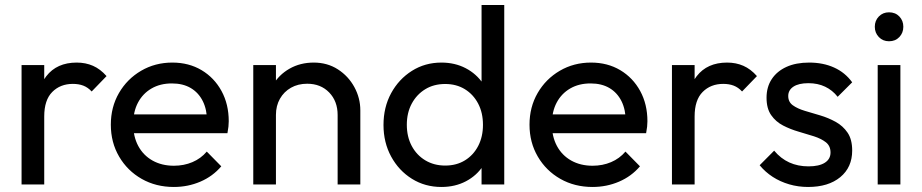

<svg xmlns="http://www.w3.org/2000/svg" viewBox="-20 -734 3670 764"><path d="M65.8 0V-475H156V0ZM156 -270.5 122.2 -286.2Q122.2 -376.5 164.2 -430.8Q206.2 -485 285.2 -485Q320.8 -485 349.9 -472.2Q379 -459.5 404 -431.2L344.8 -370Q329.8 -386.2 311.6 -393.2Q293.5 -400.2 269.8 -400.2Q220 -400.2 188 -368.1Q156 -336 156 -270.5Z M671.8 10Q600.5 10 543.8 -22.2Q487 -54.5 454 -110.9Q421 -167.2 421 -237.8Q421 -308 453.4 -363.9Q485.8 -419.8 541.5 -452.4Q597.2 -485 665.8 -485Q731.5 -485 782 -454.9Q832.5 -424.8 861.4 -372Q890.2 -319.2 890.2 -251.5Q890.2 -241.5 889 -230Q887.8 -218.5 885 -204H484.2V-278.8H837.2L804.2 -250Q803.8 -297.8 787 -331.5Q770.2 -365.2 739.2 -383.6Q708.2 -402 664 -402Q617.5 -402 582.9 -381.9Q548.2 -361.8 529.1 -325.8Q510 -289.8 510 -240.5Q510 -190.8 530.1 -153.2Q550.2 -115.8 587 -95.1Q623.8 -74.5 672 -74.5Q711.8 -74.5 745.5 -88.8Q779.2 -103 802.8 -130.8L860.5 -72.2Q826.5 -32.2 777.1 -11.1Q727.8 10 671.8 10Z M1323.5 0V-276.5Q1323.5 -331.2 1289.9 -366Q1256.2 -400.8 1202.4 -400.8Q1165.8 -400.8 1137.8 -384.9Q1109.8 -369 1093.9 -341Q1078 -313 1078 -276.8L1040.5 -297.8Q1040.5 -352 1064.9 -394.1Q1089.2 -436.2 1131.9 -460.6Q1174.6 -485 1228.5 -485Q1282.5 -485 1324.4 -458.1Q1366.2 -431.2 1390 -387.6Q1413.8 -344 1413.8 -294.5V0ZM987.8 0V-475H1078V0Z M1736.5 10Q1671.2 10 1619 -22.6Q1566.8 -55.2 1536.4 -111.1Q1506 -167 1506 -236.7Q1506 -307.3 1536.4 -363.2Q1566.8 -419 1619 -452Q1671.2 -485 1736.5 -485Q1790.2 -485 1833.1 -462.6Q1876 -440.2 1902.6 -400.5Q1929.2 -360.8 1932 -309V-166.2Q1929 -115 1903 -75.1Q1877 -35.2 1833.9 -12.6Q1790.8 10 1736.5 10ZM1751.5 -75.2Q1796.5 -75.2 1830.2 -96Q1863.8 -116.7 1882.8 -153.2Q1901.8 -189.8 1901.8 -237.2Q1901.8 -285.5 1882.6 -321.9Q1863.4 -358.4 1829.7 -379.1Q1796 -399.8 1751.5 -399.8Q1706.2 -399.8 1672.2 -379Q1638.1 -358.2 1618.4 -321.7Q1598.8 -285.2 1598.8 -237.5Q1598.8 -190 1618.3 -153.3Q1637.9 -116.6 1672.5 -95.9Q1707.1 -75.2 1751.5 -75.2ZM1986.5 0H1896.2V-127.5L1913 -243.8L1896.2 -358.5V-714H1986.5Z M2337.8 10Q2266.5 10 2209.8 -22.2Q2153 -54.5 2120 -110.9Q2087 -167.2 2087 -237.8Q2087 -308 2119.4 -363.9Q2151.8 -419.8 2207.5 -452.4Q2263.2 -485 2331.8 -485Q2397.5 -485 2448 -454.9Q2498.5 -424.8 2527.4 -372Q2556.2 -319.2 2556.2 -251.5Q2556.2 -241.5 2555 -230Q2553.8 -218.5 2551 -204H2150.2V-278.8H2503.2L2470.2 -250Q2469.8 -297.8 2453 -331.5Q2436.2 -365.2 2405.2 -383.6Q2374.2 -402 2330 -402Q2283.5 -402 2248.9 -381.9Q2214.2 -361.8 2195.1 -325.8Q2176 -289.8 2176 -240.5Q2176 -190.8 2196.1 -153.2Q2216.2 -115.8 2253 -95.1Q2289.8 -74.5 2338 -74.5Q2377.8 -74.5 2411.5 -88.8Q2445.2 -103 2468.8 -130.8L2526.5 -72.2Q2492.5 -32.2 2443.1 -11.1Q2393.8 10 2337.8 10Z M2653.8 0V-475H2744V0ZM2744 -270.5 2710.2 -286.2Q2710.2 -376.5 2752.2 -430.8Q2794.2 -485 2873.2 -485Q2908.8 -485 2937.9 -472.2Q2967 -459.5 2992 -431.2L2932.8 -370Q2917.8 -386.2 2899.6 -393.2Q2881.5 -400.2 2857.8 -400.2Q2808 -400.2 2776 -368.1Q2744 -336 2744 -270.5Z M3195.5 10Q3156.2 10 3120.4 -0.5Q3084.5 -11 3054.8 -30.2Q3025 -49.5 3002.8 -76.5L3060.5 -134.5Q3086.8 -103 3120.9 -87.5Q3155 -72 3197.2 -72Q3239.2 -72 3262 -86.4Q3284.8 -100.8 3284.8 -127.2Q3284.8 -153.2 3266.4 -167.8Q3248 -182.2 3218.9 -191.6Q3189.8 -201 3157.5 -210.2Q3125.2 -219.5 3096.1 -234.5Q3067 -249.5 3048.6 -275.9Q3030.2 -302.2 3030.2 -345Q3030.2 -388 3050.9 -419.2Q3071.5 -450.5 3109.4 -467.8Q3147.2 -485 3199.8 -485Q3255.5 -485 3299.1 -465.2Q3342.8 -445.5 3371 -406.5L3313.2 -348.8Q3292.5 -375.2 3263.2 -389.1Q3234 -403 3196.8 -403Q3158 -403 3137.2 -389.2Q3116.5 -375.5 3116.5 -352Q3116.5 -328.2 3134.9 -315Q3153.2 -301.8 3182.4 -293Q3211.5 -284.2 3243.8 -274.8Q3276 -265.2 3305.1 -249.2Q3334.2 -233.2 3352.6 -206.2Q3371 -179.2 3371 -135Q3371 -68.2 3323.6 -29.1Q3276.2 10 3195.5 10Z M3472.5 0V-475H3562.8V0ZM3517.5 -569.8Q3493.2 -569.8 3477.1 -586.5Q3461 -603.2 3461 -627.5Q3461 -652 3477.1 -668.5Q3493.2 -685 3517.5 -685Q3542.8 -685 3558.6 -668.5Q3574.5 -652 3574.5 -627.5Q3574.5 -603.2 3558.6 -586.5Q3542.8 -569.8 3517.5 -569.8Z"/></svg>

Font: Marine Company Thin
Style: Regular
Weight: 100
Designer: Rodrigo Fuenzalida
Foundry: fragTYPE
Version: Version 1.000